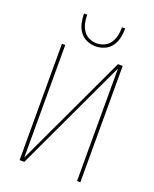

<svg xmlns="http://www.w3.org/2000/svg" viewBox="-171 -1045 917 1140"><g transform="rotate(20 288.0 -474.5)"><path d="M96 0H126L459 -711V0H480V-735H450L117 -24V-735H96ZM288 -789Q317 -789 344.5 -801Q372 -813 389 -837.5Q406 -862 412 -891Q418 -920 418 -949H398Q398 -924 393 -899Q388 -874 374 -852Q360 -830 336.5 -819Q313 -808 288 -808Q263 -808 239.5 -819Q216 -830 202 -852Q188 -874 183 -899Q178 -924 178 -949H158Q158 -920 164 -891Q170 -862 187 -837.5Q204 -813 231.5 -801Q259 -789 288 -789Z"/></g></svg>

Font: Iosevka Sparkle Thin
Style: Regular
Weight: 100
Designer: Belleve Invis
Foundry: Belleve Invis
Version: Version 4.5.0; ttfautohint (v1.8.3)